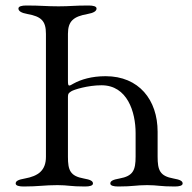

<svg xmlns="http://www.w3.org/2000/svg" viewBox="-20 -673 699 698"><path d="M37 -6C37 2 49 5 66 5C120 5 141 0 189 0C228 0 235 5 289 5C306 5 318 2 318 -6C318 -15 308 -20 285 -24C235 -33 227 -54 227 -103V-321C227 -333 230 -335 239 -341C248 -347 299 -363 349 -363C443 -363 473 -266 473 -189V-104C473 -54 464 -33 414 -24C391 -20 381 -15 381 -6C381 2 393 5 410 5C464 5 474 0 515 0C554 0 561 5 615 5C632 5 644 2 644 -6C644 -15 634 -20 611 -24C561 -33 553 -54 553 -104V-194C553 -310 485 -396 364 -396C313 -396 274 -384 247 -369C240 -365 235 -362 232 -362C228 -362 227 -366 227 -380V-550C227 -597 248 -613 298 -622C321 -626 331 -633 331 -642C331 -650 319 -653 302 -653C248 -653 236 -650 193 -650C147 -650 130 -653 76 -653C59 -653 47 -650 47 -642C47 -633 57 -626 80 -622C130 -613 147 -597 147 -550V-103C147 -54 120 -33 70 -24C47 -20 37 -15 37 -6Z"/></svg>

Font: EB Garamond
Style: Regular
Weight: 400
Designer: Georg Duffner and Octavio Pardo
Foundry: Georg Duffner
Version: Version 1.000;PS 001.000;hotconv 1.0.88;makeotf.lib2.5.64775